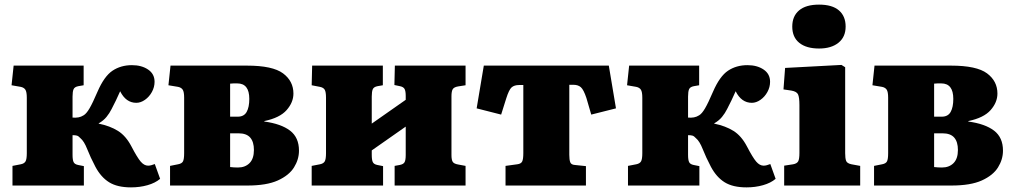

<svg xmlns="http://www.w3.org/2000/svg" viewBox="-20 -803 4386 831"><path d="M547 8Q488 8 452.5 -14Q417 -36 393 -81Q371 -123 357.5 -157.5Q344 -192 328 -205Q320 -214 313 -216Q306 -218 294 -218V-133Q294 -111 298.5 -101.5Q303 -92 318 -89L343 -84V0H34V-85L70 -92Q85 -95 90.5 -104.5Q96 -114 96 -140V-380Q96 -405 90 -414.5Q84 -424 70 -427L30 -434L39 -519H342V-434L319 -430Q303 -427 298.5 -417Q294 -407 294 -385V-294Q308 -293 319.5 -295Q331 -297 342 -304Q354 -311 367.5 -334Q381 -357 402 -406Q431 -473 467 -497Q503 -521 551 -521Q593 -521 621 -502Q649 -483 649 -449Q649 -426 637.5 -405Q626 -384 607.5 -371Q589 -358 570 -358Q525 -358 500 -408Q482 -367 463 -331Q454 -313 441 -297Q428 -281 407 -269V-268Q456 -258 490.5 -236.5Q525 -215 549 -169Q574 -121 589 -103.5Q604 -86 621 -86Q628 -86 635 -88Q642 -90 650 -93L673 -29Q652 -11 618.5 -1.5Q585 8 547 8Z M716 0V-85L751 -92Q767 -95 772 -104.5Q777 -114 777 -140V-380Q777 -405 771 -414.5Q765 -424 751 -427L709 -434L718 -519H1049Q1160 -519 1205 -485.5Q1250 -452 1250 -398Q1250 -360 1220.5 -326.5Q1191 -293 1124 -279V-277Q1197 -267 1235.5 -237.5Q1274 -208 1274 -151Q1274 -113 1252.5 -78.5Q1231 -44 1182.5 -22Q1134 0 1051 0ZM976 -298H1009Q1036 -298 1047.5 -318.5Q1059 -339 1059 -375Q1059 -442 1007 -442Q999 -442 991 -442Q983 -442 976 -441ZM1010 -78Q1041 -78 1060 -97Q1079 -116 1079 -154Q1079 -189 1063 -207.5Q1047 -226 1012 -226H976V-80Q984 -79 993 -78.5Q1002 -78 1010 -78Z M1329 0V-85L1365 -92Q1380 -95 1385.5 -104.5Q1391 -114 1391 -140V-380Q1391 -405 1385.5 -414.5Q1380 -424 1365 -427L1329 -434L1331 -519H1637V-434L1614 -430Q1598 -427 1593.5 -417Q1589 -407 1589 -385V-268L1736 -371V-388Q1736 -409 1731 -418Q1726 -427 1711 -430L1687 -435L1689 -519H1995V-434L1963 -429Q1945 -426 1939.5 -417Q1934 -408 1934 -386V-132Q1934 -111 1939.5 -102.5Q1945 -94 1963 -91L1995 -85V0H1688V-85L1710 -89Q1726 -92 1731 -101Q1736 -110 1736 -132V-255L1589 -152V-133Q1589 -111 1593.5 -101.5Q1598 -92 1613 -89L1638 -84V0Z M2168 0V-85L2219 -92Q2235 -94 2240 -104Q2245 -114 2245 -140V-435H2227Q2206 -435 2194.5 -425Q2183 -415 2171 -377L2149 -307L2043 -334L2074 -519H2615L2646 -334L2539 -307L2518 -379Q2506 -415 2494 -425.5Q2482 -436 2462 -436H2444V-133Q2444 -112 2448 -101Q2452 -90 2468 -89L2516 -84V0Z M3211 8Q3152 8 3116.5 -14Q3081 -36 3057 -81Q3035 -123 3021.5 -157.5Q3008 -192 2992 -205Q2984 -214 2977 -216Q2970 -218 2958 -218V-133Q2958 -111 2962.5 -101.5Q2967 -92 2982 -89L3007 -84V0H2698V-85L2734 -92Q2749 -95 2754.5 -104.5Q2760 -114 2760 -140V-380Q2760 -405 2754 -414.5Q2748 -424 2734 -427L2694 -434L2703 -519H3006V-434L2983 -430Q2967 -427 2962.5 -417Q2958 -407 2958 -385V-294Q2972 -293 2983.5 -295Q2995 -297 3006 -304Q3018 -311 3031.5 -334Q3045 -357 3066 -406Q3095 -473 3131 -497Q3167 -521 3215 -521Q3257 -521 3285 -502Q3313 -483 3313 -449Q3313 -426 3301.5 -405Q3290 -384 3271.5 -371Q3253 -358 3234 -358Q3189 -358 3164 -408Q3146 -367 3127 -331Q3118 -313 3105 -297Q3092 -281 3071 -269V-268Q3120 -258 3154.5 -236.5Q3189 -215 3213 -169Q3238 -121 3253 -103.5Q3268 -86 3285 -86Q3292 -86 3299 -88Q3306 -90 3314 -93L3337 -29Q3316 -11 3282.5 -1.5Q3249 8 3211 8Z M3525 -593Q3470 -593 3439.5 -617.5Q3409 -642 3409 -688Q3409 -733 3438.5 -758Q3468 -783 3525 -783Q3582 -783 3611 -758Q3640 -733 3640 -688Q3640 -643 3609 -618Q3578 -593 3525 -593ZM3374 0V-86L3413 -92Q3429 -95 3434.5 -104.5Q3440 -114 3440 -141V-348Q3440 -382 3434 -394.5Q3428 -407 3405 -411L3371 -416L3378 -509L3622 -522L3638 -512V-140Q3638 -118 3642 -107Q3646 -96 3665 -92L3703 -85V0Z M3763 0V-85L3798 -92Q3814 -95 3819 -104.5Q3824 -114 3824 -140V-380Q3824 -405 3818 -414.5Q3812 -424 3798 -427L3756 -434L3765 -519H4096Q4207 -519 4252 -485.5Q4297 -452 4297 -398Q4297 -360 4267.5 -326.5Q4238 -293 4171 -279V-277Q4244 -267 4282.5 -237.5Q4321 -208 4321 -151Q4321 -113 4299.5 -78.5Q4278 -44 4229.5 -22Q4181 0 4098 0ZM4023 -298H4056Q4083 -298 4094.5 -318.5Q4106 -339 4106 -375Q4106 -442 4054 -442Q4046 -442 4038 -442Q4030 -442 4023 -441ZM4057 -78Q4088 -78 4107 -97Q4126 -116 4126 -154Q4126 -189 4110 -207.5Q4094 -226 4059 -226H4023V-80Q4031 -79 4040 -78.5Q4049 -78 4057 -78Z"/></svg>

Font: Literata 12pt ExtraBold
Style: Regular
Weight: 800
Designer: Latin by Veronika Burian and Jose Scaglione. Greek by Irene Vlachou. Cyrillic by Vera Evstafieva.
Foundry: TypeTogether
Version: Version 3.002